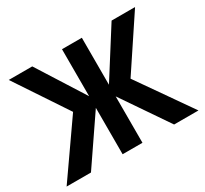

<svg xmlns="http://www.w3.org/2000/svg" viewBox="-145 -930 1215 1140"><g transform="rotate(-30 462.0 -360.0)"><path d="M177 0 394 -318V0H530V-318L747 0H914L659 -365L895 -720H734L530 -398V-720H394V-398L190 -720H29L265 -365L10 0Z"/></g></svg>

Font: Manrope ExtraBold
Style: Regular
Weight: 800
Designer: Mikhail Sharanda
Foundry: Mikhail Sharanda
Version: Version 4.505